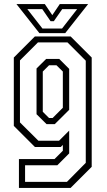

<svg xmlns="http://www.w3.org/2000/svg" viewBox="-20 -718 523 938"><path d="M72.5 200V59H246.5L287 18.5V-10L277 0H150.5L47.5 -103V-437L150.5 -540H325L428 -437V97L325 200ZM102.5 170.5H307L399 77.5V-421.5L309.5 -511H165.5L77.5 -423V-120L167.5 -30.5H268.5L318 -80V31.5L260 89.5H102.5ZM207.5 -111.5 158.5 -160V-383.5L205.5 -430H269.5L318 -381.5V-181.5L247.5 -111.5ZM219.5 -141.5H237L287 -191.5V-368.5L256 -399H219.5L189 -368.5V-172ZM172.5 -556 60.5 -698H199L235.5 -644L272 -698H410.5L298.5 -556ZM187.5 -578.5H283L357 -673.5H284L243 -614.5H227L186.5 -673.5H113.5Z"/></svg>

Font: Tourney Condensed Light
Style: Regular
Weight: 300
Width: 3
Designer: Tyler Finck
Foundry: Etcetera Type Co
Version: Version 1.010; ttfautohint (v1.8.3)